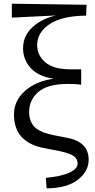

<svg xmlns="http://www.w3.org/2000/svg" viewBox="-20 -825 519 1052"><path d="M275.4 -84 346.7 -70.3Q465.8 -47.9 465.8 49.8Q465.8 114.3 406.2 160.2Q346.7 206.1 235.4 207L231.4 149.4Q316.4 141.6 360.8 120.6Q405.3 99.6 405.3 71.3Q405.3 46.9 386.2 31.7Q367.2 16.6 311.5 3.9L211.9 -15.6Q56.6 -49.8 56.6 -197.3Q56.6 -273.4 117.2 -327.1Q177.7 -380.9 274.4 -393.6Q189.5 -406.2 147.9 -452.6Q106.4 -499 106.4 -560.5Q106.4 -627.9 157.2 -675.3Q208 -722.7 286.1 -740.2L44.9 -728.5V-804.7L454.1 -798.8L452.1 -739.3Q320.3 -738.3 252 -692.9Q183.6 -647.5 183.6 -577.1Q183.6 -521.5 228.5 -483.4Q273.4 -445.3 364.3 -445.3H424.8V-361.3Q393.6 -365.2 353.5 -365.2Q241.2 -365.2 190.4 -321.3Q139.6 -277.3 139.6 -211.9Q139.6 -160.2 168.9 -129.9Q198.2 -99.6 275.4 -84Z"/></svg>

Font: GenYoMin TW TTF Medium
Style: Regular
Weight: 500
Version: Version 1.300